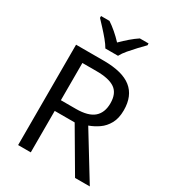

<svg xmlns="http://www.w3.org/2000/svg" viewBox="-222 -1064 1065 1183"><g transform="rotate(30 311.0 -472.0)"><path d="M294 -714Q427 -714 490.5 -663.5Q554 -613 554 -511Q554 -454 533 -416Q512 -378 479.5 -355.5Q447 -333 411 -320L607 0H502L329 -295H187V0H97V-714ZM289 -636H187V-371H294Q381 -371 421 -405.5Q461 -440 461 -507Q461 -577 419 -606.5Q377 -636 289 -636ZM265 -784Q252 -807 230 -833.5Q208 -860 184 -886Q160 -912 142 -931V-944H202Q228 -927 256 -903Q284 -879 309 -852Q336 -879 364 -903Q392 -927 418 -944H480V-931Q461 -912 436.5 -886Q412 -860 389.5 -833.5Q367 -807 355 -784Z"/></g></svg>

Font: Noto Sans Vai
Style: Regular
Weight: 400
Designer: Monotype Design Team
Foundry: Monotype Imaging Inc.
Version: Version 2.001; ttfautohint (v1.8.4.7-5d5b)